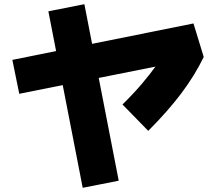

<svg xmlns="http://www.w3.org/2000/svg" viewBox="-20 -822 1040 917"><path d="M688 -197 565 -323Q617 -374 657 -421Q697 -468 729 -513L758 -511L72 -374L39 -536L904 -710L953 -550Q910 -461 845 -375Q780 -289 688 -197ZM547 41 375 75 211 -768 383 -802Z"/></svg>

Font: Murecho Thin Black
Style: Regular
Weight: 900
Version: Version 1.010